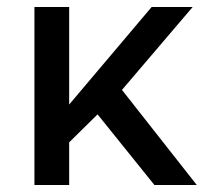

<svg xmlns="http://www.w3.org/2000/svg" viewBox="-20 -531 640 551"><path d="M78.8 0V-511H178.5V-231L415.2 -511H533L330 -273L544.8 0H423.2L260 -202.8L178.5 -122.5V0Z"/></svg>

Font: Chivo Mono Medium
Style: Regular
Weight: 500
Monospace: yes
Designer: Hector Gatti
Foundry: Omnibus-Type
Version: Version 1.008